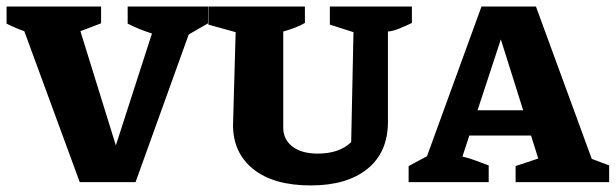

<svg xmlns="http://www.w3.org/2000/svg" viewBox="-30 -555 1876 585"><path d="M213 0 44 -460Q18 -469 -10 -483V-535H278V-484L215 -460L323 -112L433 -453Q394 -465 359 -483V-535H604V-484L545 -450L383 0Z M917 10Q804 10 742 -39.5Q680 -89 680 -174L688 -457L605 -480V-535H899V-485Q873 -470 833 -459V-166Q833 -130 861 -108.5Q889 -87 938 -87Q1004 -87 1040 -122L1047 -457L975 -480V-535H1225V-485Q1206 -476 1186.5 -468Q1167 -460 1152 -459V-184Q1152 -91 1089.5 -40.5Q1027 10 917 10Z M1773 -71Q1787 -66 1798 -61.5Q1809 -57 1826 -51V0H1541V-49L1610 -72L1588 -142H1400L1379 -78Q1401 -73 1420 -65.5Q1439 -58 1459 -51V0H1215V-49L1271 -79L1437 -535H1603ZM1425 -219H1564L1496 -435Z"/></svg>

Font: Piazzolla SC
Style: Bold
Weight: 700
Designer: Juan Pablo del Peral
Foundry: Huerta Tipografica
Version: Version 1.330